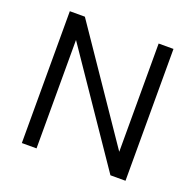

<svg xmlns="http://www.w3.org/2000/svg" viewBox="-123 -829 976 958"><g transform="rotate(20 364.5 -350.0)"><path d="M89.1 0V-700H169L560.7 -125.1V-700H639.5V0H559.5L167.1 -575.7V0Z"/></g></svg>

Font: Envelope Sans Variable
Style: Regular
Weight: 500
Designer: Andreas Rasmussen / Norman Anderson
Foundry: mail.de GmbH
Version: Version 1.150